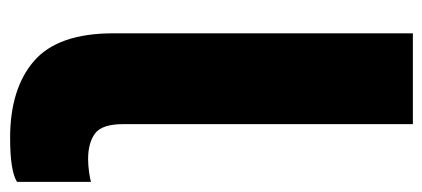

<svg xmlns="http://www.w3.org/2000/svg" viewBox="-254 -586 856 389"><g transform="rotate(90 174.5 -392.0)"><path d="M48 -800H232V-213Q232 -170 251 -156Q270 -142 303 -142Q315 -142 329.5 -144Q344 -146 349 -148V2Q327 16 260 16Q160 16 104 -32.5Q48 -81 48 -193Z"/></g></svg>

Font: Tanohe Sans Black
Style: Regular
Weight: 900
Designer: Village Type and Design LLC & Cristiano Sobral
Foundry: Cooper Hewitt Smithsonian Design Museum
Version: Version 1.00;March 11, 2020;FontCreator 12.0.0.2522 64-bit; 